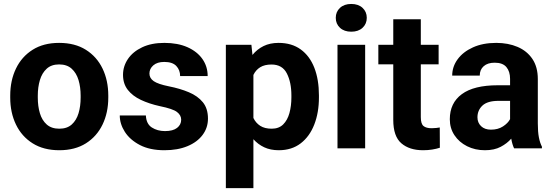

<svg xmlns="http://www.w3.org/2000/svg" viewBox="-20 -757 2819 980"><path d="M32.2 -258.8V-269Q32.2 -346.2 61.5 -407Q90.8 -467.8 146.5 -502.9Q202.1 -538.1 281.7 -538.1Q362.3 -538.1 418.2 -502.9Q474.1 -467.8 503.4 -407Q532.7 -346.2 532.7 -269V-258.8Q532.7 -182.1 503.4 -121.3Q474.1 -60.5 418.5 -25.4Q362.8 9.8 282.7 9.8Q202.6 9.8 146.7 -25.4Q90.8 -60.5 61.5 -121.3Q32.2 -182.1 32.2 -258.8ZM172.9 -269V-258.8Q172.9 -214.8 183.6 -179Q194.3 -143.1 218.5 -121.6Q242.7 -100.1 282.7 -100.1Q322.3 -100.1 346.2 -121.6Q370.1 -143.1 380.9 -179Q391.6 -214.8 391.6 -258.8V-269Q391.6 -312 380.9 -348.1Q370.1 -384.3 345.9 -406.2Q321.8 -428.2 281.7 -428.2Q242.2 -428.2 218.3 -406.2Q194.3 -384.3 183.6 -348.1Q172.9 -312 172.9 -269Z M904.8 -146Q904.8 -168.9 883.5 -185.3Q862.3 -201.7 795.4 -215.3Q741.7 -227.1 699.2 -247.1Q656.7 -267.1 632.3 -298.3Q607.9 -329.6 607.9 -375Q607.9 -418.9 633.1 -456.1Q658.2 -493.2 705.6 -515.6Q752.9 -538.1 818.8 -538.1Q887.2 -538.1 936.8 -516.1Q986.3 -494.1 1013.2 -455.8Q1040 -417.5 1040 -368.7H899.4Q899.4 -399.4 879.9 -420.2Q860.4 -440.9 818.4 -440.9Q782.7 -440.9 762.7 -423.6Q742.7 -406.2 742.7 -381.8Q742.7 -357.9 764.6 -342.8Q786.6 -327.6 841.8 -316.4Q898.9 -305.2 944.1 -286.1Q989.3 -267.1 1015.4 -235.1Q1041.5 -203.1 1041.5 -151.4Q1041.5 -105 1014.2 -68.4Q986.8 -31.7 937 -11Q887.2 9.8 819.3 9.8Q745.1 9.8 694.3 -16.6Q643.6 -43 617.4 -83.7Q591.3 -124.5 591.3 -167.5H724.6Q726.6 -124.5 755.1 -106.2Q783.7 -87.9 822.3 -87.9Q862.8 -87.9 883.8 -104.2Q904.8 -120.6 904.8 -146Z M1607.9 -270V-259.8Q1607.9 -182.6 1584.2 -121.6Q1560.5 -60.5 1514.9 -25.4Q1469.2 9.8 1402.8 9.8Q1360.8 9.8 1328.9 -5.1Q1296.9 -20 1273.4 -46.4V203.1H1132.8V-528.3H1263.2L1268.6 -476.6Q1292.5 -505.9 1325.4 -522Q1358.4 -538.1 1401.9 -538.1Q1469.2 -538.1 1515.1 -504.6Q1561 -471.2 1584.5 -410.9Q1607.9 -350.6 1607.9 -270ZM1467.3 -259.8V-270Q1467.3 -336.9 1444.1 -382.3Q1420.9 -427.7 1365.7 -427.7Q1330.6 -427.7 1308.1 -413.8Q1285.6 -399.9 1273.4 -374.5V-154.8Q1285.6 -129.4 1308.3 -114.7Q1331.1 -100.1 1366.7 -100.1Q1403.3 -100.1 1425.3 -121.8Q1447.3 -143.6 1457.3 -179.9Q1467.3 -216.3 1467.3 -259.8Z M1693.8 -666Q1693.8 -696.8 1715.3 -716.8Q1736.8 -736.8 1772.9 -736.8Q1809.1 -736.8 1830.6 -716.8Q1852.1 -696.8 1852.1 -666Q1852.1 -635.3 1830.6 -615.2Q1809.1 -595.2 1772.9 -595.2Q1736.8 -595.2 1715.3 -615.2Q1693.8 -635.3 1693.8 -666ZM1843.8 -528.3V0H1702.6V-528.3Z M2218.8 -528.3V-428.7H2127.9V-159.2Q2127.9 -125 2141.6 -113.8Q2155.3 -102.5 2183.1 -102.5Q2196.3 -102.5 2206.5 -103.8Q2216.8 -105 2224.6 -106.4L2225.1 -2.9Q2207 2.9 2186 6.3Q2165 9.8 2139.6 9.8Q2069.8 9.8 2028.6 -25.6Q1987.3 -61 1987.3 -145V-428.7H1911.1V-528.3H1987.3V-658.7H2127.9V-528.3Z M2604 0Q2594.7 -19 2589.4 -49.3Q2568.4 -24.9 2535.6 -7.6Q2502.9 9.8 2455.1 9.8Q2404.8 9.8 2364 -10.7Q2323.2 -31.2 2299.6 -66.9Q2275.9 -102.5 2275.9 -148.4Q2275.9 -231.4 2337.4 -276.6Q2398.9 -321.8 2520.5 -321.8H2583.5V-354.5Q2583.5 -392.1 2564.7 -414.6Q2545.9 -437 2504.9 -437Q2469.2 -437 2449 -419.2Q2428.7 -401.4 2428.7 -371.1H2288.1Q2288.1 -416.5 2315.7 -454.3Q2343.3 -492.2 2393.8 -515.1Q2444.3 -538.1 2512.7 -538.1Q2573.7 -538.1 2621.8 -517.6Q2669.9 -497.1 2697.5 -456.1Q2725.1 -415 2725.1 -353.5V-127.4Q2725.1 -84 2730.5 -56.2Q2735.8 -28.3 2746.1 -8.3V0ZM2485.8 -95.2Q2522 -95.2 2547.4 -111.8Q2572.8 -128.4 2583.5 -148.9V-242.2H2524.4Q2468.3 -242.2 2442.6 -218.3Q2417 -194.3 2417 -158.2Q2417 -130.9 2435.5 -113Q2454.1 -95.2 2485.8 -95.2Z"/></svg>

Font: Vazirmatn UI FD
Style: Bold
Weight: 700
Designer: Saber Rastikerdar
Foundry: Saber Rastikerdar
Version: Version 33.003